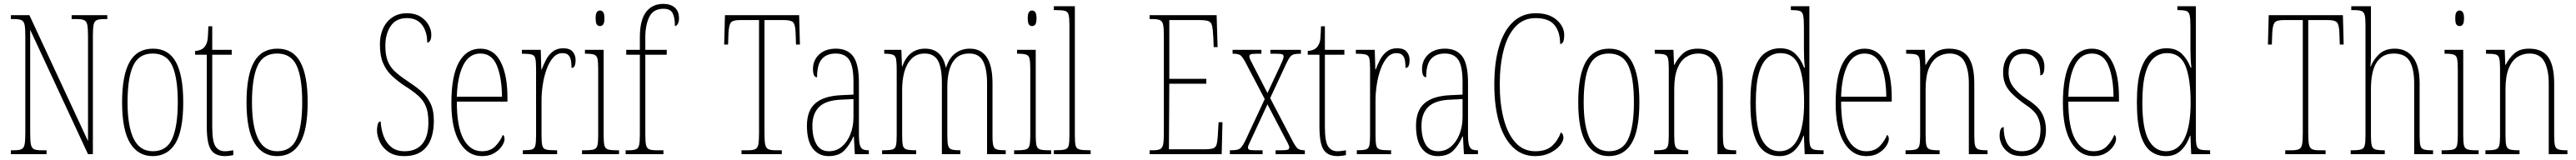

<svg xmlns="http://www.w3.org/2000/svg" viewBox="-20 -792 13229 822"><path d="M36 0V-20H54Q79 -20 91 -26Q103 -32 106.5 -51Q110 -70 110 -108V-606Q110 -645 106.5 -663.5Q103 -682 91 -688Q79 -694 54 -694H36V-714H131L432 -67V-606Q432 -645 428.5 -663.5Q425 -682 413 -688Q401 -694 376 -694H348V-714H531V-694H513Q488 -694 476 -688Q464 -682 460.5 -663.5Q457 -645 457 -606V0H432L135 -639V-108Q135 -70 138.5 -51Q142 -32 154 -26Q166 -20 191 -20H219V0Z M764 10Q689 10 648 -57Q607 -124 607 -267Q607 -405 645.5 -473.5Q684 -542 766 -542Q846 -542 883.5 -473Q921 -404 921 -267Q921 -122 881 -56Q841 10 764 10ZM765 -15Q836 -15 864.5 -79.5Q893 -144 893 -267Q893 -392 864.5 -454.5Q836 -517 764 -517Q693 -517 664 -454.5Q635 -392 635 -267Q635 -143 666.5 -79Q698 -15 765 -15Z M1136 10Q1085 10 1063.5 -22.5Q1042 -55 1042 -141V-511H982V-530Q1018 -533 1032 -553Q1045 -570 1047 -596Q1049 -622 1050 -657H1070V-536H1170V-511H1070V-140Q1070 -65 1086.5 -40Q1103 -15 1134 -15Q1146 -15 1155.5 -16.5Q1165 -18 1178 -20V5Q1153 10 1136 10Z M1403 10Q1328 10 1287 -57Q1246 -124 1246 -267Q1246 -405 1284.5 -473.5Q1323 -542 1405 -542Q1485 -542 1522.5 -473Q1560 -404 1560 -267Q1560 -122 1520 -56Q1480 10 1403 10ZM1404 -15Q1475 -15 1503.5 -79.5Q1532 -144 1532 -267Q1532 -392 1503.5 -454.5Q1475 -517 1403 -517Q1332 -517 1303 -454.5Q1274 -392 1274 -267Q1274 -143 1305.5 -79Q1337 -15 1404 -15Z M2057 10Q2007 10 1976 -11Q1945 -32 1930.5 -63Q1916 -94 1916 -124Q1916 -136 1919.5 -152Q1923 -168 1935 -168Q1937 -128 1950 -93Q1963 -58 1989.5 -36.5Q2016 -15 2058 -15Q2117 -15 2148.5 -52.5Q2180 -90 2180 -163Q2180 -214 2167.5 -245Q2155 -276 2127.5 -300.5Q2100 -325 2055 -353Q2021 -376 1992.5 -402.5Q1964 -429 1947.5 -467.5Q1931 -506 1931 -565Q1931 -609 1947 -645Q1963 -681 1994.5 -702.5Q2026 -724 2070 -724Q2111 -724 2138.5 -707Q2166 -690 2180.5 -664.5Q2195 -639 2195 -614Q2195 -592 2188.5 -582.5Q2182 -573 2174 -573Q2174 -629 2147.5 -664Q2121 -699 2070 -699Q2014 -699 1986.5 -658.5Q1959 -618 1959 -557Q1959 -510 1971 -479Q1983 -448 2008.5 -424.5Q2034 -401 2072 -376Q2109 -352 2139.5 -326.5Q2170 -301 2189 -264.5Q2208 -228 2208 -172Q2208 -84 2170 -37Q2132 10 2057 10Z M2455 10Q2383 10 2340.5 -61Q2298 -132 2298 -262Q2298 -403 2337 -472.5Q2376 -542 2447 -542Q2516 -542 2551 -474.5Q2586 -407 2586 -291V-270H2326Q2326 -140 2360.5 -77.5Q2395 -15 2455 -15Q2499 -15 2524.5 -41.5Q2550 -68 2562 -99Q2566 -97 2568.5 -92Q2571 -87 2571 -77Q2571 -62 2557.5 -41.5Q2544 -21 2518.5 -5.5Q2493 10 2455 10ZM2558 -295Q2557 -394 2531.5 -455.5Q2506 -517 2447 -517Q2389 -517 2359 -457Q2329 -397 2326 -295Z M2665 0V-20H2666Q2697 -20 2711 -24Q2725 -28 2729 -44Q2733 -60 2733 -96V-440Q2733 -476 2729 -492Q2725 -508 2710 -512Q2695 -516 2663 -516H2660V-536H2757L2760 -435H2762Q2771 -459 2784 -484.5Q2797 -510 2818.5 -527Q2840 -544 2872 -544Q2906 -544 2921 -526.5Q2936 -509 2936 -483Q2936 -466 2931.5 -454.5Q2927 -443 2915 -443Q2915 -462 2912.5 -479Q2910 -496 2900.5 -507.5Q2891 -519 2868 -519Q2841 -519 2821 -496.5Q2801 -474 2787.5 -437Q2774 -400 2767.5 -357.5Q2761 -315 2761 -274V-96Q2761 -60 2765 -44Q2769 -28 2784 -24Q2799 -20 2830 -20H2841V0Z M3061 -658Q3051 -658 3045 -666Q3039 -674 3039 -698Q3039 -721 3045 -729.5Q3051 -738 3061 -738Q3071 -738 3077.5 -729.5Q3084 -721 3084 -698Q3084 -674 3077.5 -666Q3071 -658 3061 -658ZM2969 0V-20H2985Q3016 -20 3030 -24.5Q3044 -29 3048 -45Q3052 -61 3052 -96V-437Q3052 -473 3048.5 -489.5Q3045 -506 3032 -511Q3019 -516 2990 -516H2984V-536H3080V-96Q3080 -61 3084 -45Q3088 -29 3102 -24.5Q3116 -20 3146 -20H3159V0Z M3193 0V-20H3210Q3235 -20 3247 -25.5Q3259 -31 3262.5 -48.5Q3266 -66 3266 -103V-511H3196V-536H3266V-601Q3266 -688 3297.5 -730Q3329 -772 3387 -772Q3423 -772 3445 -753.5Q3467 -735 3467 -697Q3467 -680 3460.5 -669Q3454 -658 3446 -658Q3446 -701 3434.5 -724Q3423 -747 3387 -747Q3335 -747 3314.5 -705Q3294 -663 3294 -600V-536H3404V-511H3294V-103Q3294 -66 3297.5 -48.5Q3301 -31 3313 -25.5Q3325 -20 3350 -20H3387V0Z M3788 0V-20H3822Q3847 -20 3859 -26Q3871 -32 3874.5 -51Q3878 -70 3878 -108V-689H3781Q3742 -689 3732.5 -675Q3723 -661 3721 -620L3719 -563H3699L3703 -714H4084L4088 -563H4068L4066 -620Q4065 -661 4055 -675Q4045 -689 4006 -689H3906V-108Q3906 -70 3909.5 -51Q3913 -32 3925 -26Q3937 -20 3962 -20H3995V0Z M4235 10Q4185 10 4154.5 -28.5Q4124 -67 4124 -146Q4124 -224 4167.5 -261.5Q4211 -299 4300 -303L4363 -306V-371Q4363 -451 4341.5 -484Q4320 -517 4272 -517Q4225 -517 4200.5 -488.5Q4176 -460 4176 -395Q4155 -395 4155 -438Q4155 -482 4186.5 -512Q4218 -542 4273 -542Q4332 -542 4361.5 -502.5Q4391 -463 4391 -366V-103Q4391 -66 4395.5 -48.5Q4400 -31 4410.5 -25.5Q4421 -20 4440 -20H4442V0H4370L4365 -91H4363Q4344 -48 4316 -19Q4288 10 4235 10ZM4237 -15Q4275 -15 4303 -38.5Q4331 -62 4347 -102Q4363 -142 4363 -191V-283L4301 -280Q4221 -277 4186.5 -242.5Q4152 -208 4152 -146Q4152 -88 4172.5 -51.5Q4193 -15 4237 -15Z M4510 0V-20H4519Q4550 -20 4564 -24.5Q4578 -29 4581.5 -45.5Q4585 -62 4585 -98V-432Q4585 -470 4582 -487.5Q4579 -505 4566 -510.5Q4553 -516 4523 -516H4521V-536H4609L4612 -451H4614Q4646 -542 4731 -542Q4817 -542 4837 -446H4839Q4855 -496 4887 -519Q4919 -542 4960 -542Q5077 -542 5077 -364V-91Q5077 -58 5081.5 -43Q5086 -28 5100 -24Q5114 -20 5143 -20H5145V0H5049V-364Q5049 -438 5028.5 -477.5Q5008 -517 4958 -517Q4915 -517 4890.5 -494Q4866 -471 4855.5 -432.5Q4845 -394 4845 -348V-96Q4845 -61 4849 -45Q4853 -29 4866.5 -24.5Q4880 -20 4909 -20H4912V0H4817V-364Q4817 -445 4796.5 -481Q4776 -517 4729 -517Q4688 -517 4662 -491Q4636 -465 4624.5 -423.5Q4613 -382 4613 -333V-98Q4613 -62 4616.5 -45.5Q4620 -29 4635 -24.5Q4650 -20 4683 -20H4685V0Z M5280 -658Q5270 -658 5264 -666Q5258 -674 5258 -698Q5258 -721 5264 -729.5Q5270 -738 5280 -738Q5290 -738 5296.5 -729.5Q5303 -721 5303 -698Q5303 -674 5296.5 -666Q5290 -658 5280 -658ZM5188 0V-20H5204Q5235 -20 5249 -24.5Q5263 -29 5267 -45Q5271 -61 5271 -96V-437Q5271 -473 5267.5 -489.5Q5264 -506 5251 -511Q5238 -516 5209 -516H5203V-536H5299V-96Q5299 -61 5303 -45Q5307 -29 5321 -24.5Q5335 -20 5365 -20H5378V0Z M5392 0V-20H5395Q5432 -20 5448 -24Q5464 -28 5468 -43.5Q5472 -59 5472 -94V-662Q5472 -699 5468 -715.5Q5464 -732 5449.5 -736Q5435 -740 5405 -740H5392V-760H5500V-94Q5500 -59 5504 -43.5Q5508 -28 5524.5 -24Q5541 -20 5577 -20H5581V0Z M5884 0V-20H5901Q5926 -20 5938 -26Q5950 -32 5953.5 -51Q5957 -70 5957 -108V-606Q5957 -645 5953.5 -663.5Q5950 -682 5938 -688Q5926 -694 5901 -694H5884V-714H6228L6233 -550H6213L6211 -600Q6209 -641 6204.5 -660Q6200 -679 6184.5 -684Q6169 -689 6135 -689H5985V-387H6175V-362H5985L5983 -25H6162Q6195 -25 6209 -29.5Q6223 -34 6227.5 -49Q6232 -64 6234 -94L6238 -164H6258L6254 0Z M6296 0V-20H6301Q6322 -20 6334.5 -23Q6347 -26 6356 -37Q6365 -48 6376 -71L6475 -283L6378 -468Q6361 -501 6349.5 -508.5Q6338 -516 6312 -516H6310V-536H6458V-516H6437Q6409 -516 6402.5 -512.5Q6396 -509 6396 -502Q6396 -495 6403.5 -480Q6411 -465 6423 -442L6489 -314L6548 -440Q6559 -463 6565.5 -478.5Q6572 -494 6572 -501Q6572 -509 6566 -512.5Q6560 -516 6531 -516H6504V-536H6661V-516H6660Q6640 -516 6627.5 -513.5Q6615 -511 6606.5 -501Q6598 -491 6587 -468L6503 -288L6618 -68Q6635 -35 6646.5 -27.5Q6658 -20 6680 -20H6681V0H6531V-20H6559Q6588 -20 6594.5 -23.5Q6601 -27 6601 -34Q6601 -42 6593.5 -56.5Q6586 -71 6573 -95L6489 -256L6412 -90Q6402 -67 6395.5 -54.5Q6389 -42 6389 -34Q6389 -26 6395.5 -23Q6402 -20 6424 -20H6464V0Z M6850 10Q6799 10 6777.5 -22.5Q6756 -55 6756 -141V-511H6696V-530Q6732 -533 6746 -553Q6759 -570 6761 -596Q6763 -622 6764 -657H6784V-536H6884V-511H6784V-140Q6784 -65 6800.5 -40Q6817 -15 6848 -15Q6860 -15 6869.5 -16.5Q6879 -18 6892 -20V5Q6867 10 6850 10Z M6948 0V-20H6949Q6980 -20 6994 -24Q7008 -28 7012 -44Q7016 -60 7016 -96V-440Q7016 -476 7012 -492Q7008 -508 6993 -512Q6978 -516 6946 -516H6943V-536H7040L7043 -435H7045Q7054 -459 7067 -484.5Q7080 -510 7101.5 -527Q7123 -544 7155 -544Q7189 -544 7204 -526.5Q7219 -509 7219 -483Q7219 -466 7214.5 -454.5Q7210 -443 7198 -443Q7198 -462 7195.5 -479Q7193 -496 7183.5 -507.5Q7174 -519 7151 -519Q7124 -519 7104 -496.5Q7084 -474 7070.5 -437Q7057 -400 7050.5 -357.5Q7044 -315 7044 -274V-96Q7044 -60 7048 -44Q7052 -28 7067 -24Q7082 -20 7113 -20H7124V0Z M7363 10Q7313 10 7282.5 -28.5Q7252 -67 7252 -146Q7252 -224 7295.5 -261.5Q7339 -299 7428 -303L7491 -306V-371Q7491 -451 7469.5 -484Q7448 -517 7400 -517Q7353 -517 7328.5 -488.5Q7304 -460 7304 -395Q7283 -395 7283 -438Q7283 -482 7314.5 -512Q7346 -542 7401 -542Q7460 -542 7489.5 -502.5Q7519 -463 7519 -366V-103Q7519 -66 7523.5 -48.5Q7528 -31 7538.5 -25.5Q7549 -20 7568 -20H7570V0H7498L7493 -91H7491Q7472 -48 7444 -19Q7416 10 7363 10ZM7365 -15Q7403 -15 7431 -38.5Q7459 -62 7475 -102Q7491 -142 7491 -191V-283L7429 -280Q7349 -277 7314.5 -242.5Q7280 -208 7280 -146Q7280 -88 7300.5 -51.5Q7321 -15 7365 -15Z M7864 10Q7796 10 7749 -36Q7702 -82 7678 -164.5Q7654 -247 7654 -358Q7654 -471 7678.5 -553Q7703 -635 7750.5 -679.5Q7798 -724 7867 -724Q7935 -724 7974 -690Q8013 -656 8013 -612Q8013 -566 7992 -566Q7992 -629 7962.5 -664Q7933 -699 7866 -699Q7803 -699 7762 -654.5Q7721 -610 7701.5 -533Q7682 -456 7682 -358Q7682 -260 7702 -182.5Q7722 -105 7762.5 -60Q7803 -15 7864 -15Q7920 -15 7950 -42Q7980 -69 7996 -112Q8009 -104 8009 -84Q8009 -66 7990.5 -44Q7972 -22 7939.5 -6Q7907 10 7864 10Z M8242 10Q8167 10 8126 -57Q8085 -124 8085 -267Q8085 -405 8123.5 -473.5Q8162 -542 8244 -542Q8324 -542 8361.5 -473Q8399 -404 8399 -267Q8399 -122 8359 -56Q8319 10 8242 10ZM8243 -15Q8314 -15 8342.5 -79.5Q8371 -144 8371 -267Q8371 -392 8342.5 -454.5Q8314 -517 8242 -517Q8171 -517 8142 -454.5Q8113 -392 8113 -267Q8113 -143 8144.5 -79Q8176 -15 8243 -15Z M8475 0V-20H8483Q8514 -20 8528 -24.5Q8542 -29 8546 -45Q8550 -61 8550 -96V-441Q8550 -476 8546 -492Q8542 -508 8528 -512Q8514 -516 8483 -516H8478V-536H8574L8577 -459H8579Q8598 -496 8625 -519Q8652 -542 8699 -542Q8767 -542 8797.5 -498.5Q8828 -455 8828 -363V-96Q8828 -61 8832 -45Q8836 -29 8849.5 -24.5Q8863 -20 8892 -20H8896V0H8800V-364Q8800 -434 8777.5 -475.5Q8755 -517 8701 -517Q8667 -517 8639 -499Q8611 -481 8594.5 -440.5Q8578 -400 8578 -333V-96Q8578 -61 8582 -45Q8586 -29 8600 -24.5Q8614 -20 8644 -20H8650V0Z M9118 10Q9072 10 9038.5 -16Q9005 -42 8987 -103Q8969 -164 8969 -267Q8969 -372 8988.5 -432.5Q9008 -493 9042.5 -518.5Q9077 -544 9122 -544Q9170 -544 9199 -516.5Q9228 -489 9245 -445H9249Q9246 -468 9245 -493Q9244 -518 9244 -544V-656Q9244 -696 9240 -713.5Q9236 -731 9223 -735.5Q9210 -740 9182 -740H9177V-760H9272V-86Q9272 -56 9276.5 -42Q9281 -28 9294.5 -24Q9308 -20 9335 -20H9345V0H9248L9244 -95H9242Q9225 -47 9195 -18.5Q9165 10 9118 10ZM9119 -15Q9181 -15 9213 -79.5Q9245 -144 9245 -265Q9245 -388 9218.5 -453.5Q9192 -519 9124 -519Q9085 -519 9056.5 -494.5Q9028 -470 9012.5 -414.5Q8997 -359 8997 -265Q8997 -132 9029 -73.5Q9061 -15 9119 -15Z M9564 10Q9492 10 9449.5 -61Q9407 -132 9407 -262Q9407 -403 9446 -472.5Q9485 -542 9556 -542Q9625 -542 9660 -474.5Q9695 -407 9695 -291V-270H9435Q9435 -140 9469.5 -77.5Q9504 -15 9564 -15Q9608 -15 9633.5 -41.5Q9659 -68 9671 -99Q9675 -97 9677.5 -92Q9680 -87 9680 -77Q9680 -62 9666.5 -41.5Q9653 -21 9627.5 -5.5Q9602 10 9564 10ZM9667 -295Q9666 -394 9640.5 -455.5Q9615 -517 9556 -517Q9498 -517 9468 -457Q9438 -397 9435 -295Z M9766 0V-20H9774Q9805 -20 9819 -24.5Q9833 -29 9837 -45Q9841 -61 9841 -96V-441Q9841 -476 9837 -492Q9833 -508 9819 -512Q9805 -516 9774 -516H9769V-536H9865L9868 -459H9870Q9889 -496 9916 -519Q9943 -542 9990 -542Q10058 -542 10088.5 -498.5Q10119 -455 10119 -363V-96Q10119 -61 10123 -45Q10127 -29 10140.5 -24.5Q10154 -20 10183 -20H10187V0H10091V-364Q10091 -434 10068.5 -475.5Q10046 -517 9992 -517Q9958 -517 9930 -499Q9902 -481 9885.5 -440.5Q9869 -400 9869 -333V-96Q9869 -61 9873 -45Q9877 -29 9891 -24.5Q9905 -20 9935 -20H9941V0Z M10362 10Q10322 10 10297 -7Q10272 -24 10260.5 -48Q10249 -72 10249 -93Q10249 -139 10270 -139Q10270 -80 10292.5 -47.5Q10315 -15 10363 -15Q10409 -15 10434 -43Q10459 -71 10459 -129Q10459 -163 10443.5 -194Q10428 -225 10375 -259Q10335 -288 10311 -312.5Q10287 -337 10277 -362.5Q10267 -388 10267 -421Q10267 -475 10296 -508Q10325 -541 10375 -541Q10422 -541 10450.5 -516Q10479 -491 10479 -450Q10479 -405 10458 -405Q10458 -516 10375 -516Q10332 -516 10313.5 -488Q10295 -460 10295 -420Q10295 -379 10318 -347Q10341 -315 10389 -283Q10448 -246 10467.5 -208Q10487 -170 10487 -126Q10487 -62 10454 -26Q10421 10 10362 10Z M10731 10Q10659 10 10616.5 -61Q10574 -132 10574 -262Q10574 -403 10613 -472.5Q10652 -542 10723 -542Q10792 -542 10827 -474.5Q10862 -407 10862 -291V-270H10602Q10602 -140 10636.5 -77.5Q10671 -15 10731 -15Q10775 -15 10800.5 -41.5Q10826 -68 10838 -99Q10842 -97 10844.5 -92Q10847 -87 10847 -77Q10847 -62 10833.5 -41.5Q10820 -21 10794.5 -5.5Q10769 10 10731 10ZM10834 -295Q10833 -394 10807.5 -455.5Q10782 -517 10723 -517Q10665 -517 10635 -457Q10605 -397 10602 -295Z M11103 10Q11057 10 11023.5 -16Q10990 -42 10972 -103Q10954 -164 10954 -267Q10954 -372 10973.5 -432.5Q10993 -493 11027.5 -518.5Q11062 -544 11107 -544Q11155 -544 11184 -516.5Q11213 -489 11230 -445H11234Q11231 -468 11230 -493Q11229 -518 11229 -544V-656Q11229 -696 11225 -713.5Q11221 -731 11208 -735.5Q11195 -740 11167 -740H11162V-760H11257V-86Q11257 -56 11261.5 -42Q11266 -28 11279.5 -24Q11293 -20 11320 -20H11330V0H11233L11229 -95H11227Q11210 -47 11180 -18.5Q11150 10 11103 10ZM11104 -15Q11166 -15 11198 -79.5Q11230 -144 11230 -265Q11230 -388 11203.5 -453.5Q11177 -519 11109 -519Q11070 -519 11041.5 -494.5Q11013 -470 10997.5 -414.5Q10982 -359 10982 -265Q10982 -132 11014 -73.5Q11046 -15 11104 -15Z M11716 0V-20H11750Q11775 -20 11787 -26Q11799 -32 11802.5 -51Q11806 -70 11806 -108V-689H11709Q11670 -689 11660.5 -675Q11651 -661 11649 -620L11647 -563H11627L11631 -714H12012L12016 -563H11996L11994 -620Q11993 -661 11983 -675Q11973 -689 11934 -689H11834V-108Q11834 -70 11837.5 -51Q11841 -32 11853 -26Q11865 -20 11890 -20H11923V0Z M12052 0V-20H12061Q12092 -20 12106 -24.5Q12120 -29 12124 -45Q12128 -61 12128 -96V-664Q12128 -698 12124 -714Q12120 -730 12108 -735Q12096 -740 12071 -740H12055V-760H12156V-495Q12156 -478 12153 -451H12155Q12169 -486 12198.5 -514Q12228 -542 12279 -542Q12338 -542 12372 -497.5Q12406 -453 12406 -364V-94Q12406 -61 12409.5 -45.5Q12413 -30 12426 -25Q12439 -20 12467 -20H12475V0H12378V-364Q12378 -438 12355 -477.5Q12332 -517 12273 -517Q12216 -517 12186 -472.5Q12156 -428 12156 -333V-96Q12156 -61 12160 -45Q12164 -29 12178 -24.5Q12192 -20 12222 -20H12227V0Z M12611 -658Q12601 -658 12595 -666Q12589 -674 12589 -698Q12589 -721 12595 -729.5Q12601 -738 12611 -738Q12621 -738 12627.5 -729.5Q12634 -721 12634 -698Q12634 -674 12627.5 -666Q12621 -658 12611 -658ZM12519 0V-20H12535Q12566 -20 12580 -24.5Q12594 -29 12598 -45Q12602 -61 12602 -96V-437Q12602 -473 12598.5 -489.5Q12595 -506 12582 -511Q12569 -516 12540 -516H12534V-536H12630V-96Q12630 -61 12634 -45Q12638 -29 12652 -24.5Q12666 -20 12696 -20H12709V0Z M12744 0V-20H12752Q12783 -20 12797 -24.5Q12811 -29 12815 -45Q12819 -61 12819 -96V-441Q12819 -476 12815 -492Q12811 -508 12797 -512Q12783 -516 12752 -516H12747V-536H12843L12846 -459H12848Q12867 -496 12894 -519Q12921 -542 12968 -542Q13036 -542 13066.5 -498.5Q13097 -455 13097 -363V-96Q13097 -61 13101 -45Q13105 -29 13118.5 -24.5Q13132 -20 13161 -20H13165V0H13069V-364Q13069 -434 13046.5 -475.5Q13024 -517 12970 -517Q12936 -517 12908 -499Q12880 -481 12863.5 -440.5Q12847 -400 12847 -333V-96Q12847 -61 12851 -45Q12855 -29 12869 -24.5Q12883 -20 12913 -20H12919V0Z"/></svg>

Font: Noto Serif Tamil ExtraCondensed Thin
Style: Regular
Weight: 100
Width: 2
Designer: Indian Type Foundry, Tom Grace, and the Monotype Design Team
Foundry: Monotype Imaging Inc.
Version: Version 2.004; ttfautohint (v1.8.4.7-5d5b)